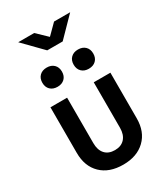

<svg xmlns="http://www.w3.org/2000/svg" viewBox="-245 -1129 1090 1248"><g transform="rotate(-30 300.0 -505.5)"><path d="M300 10Q195 10 135 -48.5Q75 -107 75 -208V-550H200V-209Q200 -157 226 -128Q252 -99 300 -99Q347 -99 373.5 -128Q400 -157 400 -209V-550H525V-208Q525 -107 464 -48.5Q403 10 300 10ZM417 -642Q384 -642 364 -661.5Q344 -681 344 -714Q344 -747 364 -766.5Q384 -786 417 -786Q451 -786 471 -766.5Q491 -747 491 -714Q491 -681 471 -661.5Q451 -642 417 -642ZM183 -642Q149 -642 129 -661.5Q109 -681 109 -714Q109 -747 129 -766.5Q149 -786 183 -786Q216 -786 236 -766.5Q256 -747 256 -714Q256 -681 236 -661.5Q216 -642 183 -642ZM242 -881 105 -1021H225L301 -948L374 -1021H495L358 -881Z"/></g></svg>

Font: JetBrains Mono NL
Style: Bold
Weight: 700
Monospace: yes
Designer: Philipp Nurullin, Konstantin Bulenkov
Foundry: JetBrains
Version: Version 2.305; ttfautohint (v1.8.4.7-5d5b)